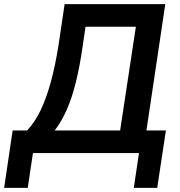

<svg xmlns="http://www.w3.org/2000/svg" viewBox="-63 -739 871 927"><path d="M-43 168 -2 -109H68Q106 -150 133.5 -207.5Q161 -265 182.5 -343.5Q204 -422 220 -524L249 -719H735L644 -109H738L696 168H583L608 0H96L71 168ZM201 -109H517L593 -610H350L336 -515Q322 -417 303 -341Q284 -265 259 -208.5Q234 -152 201 -109Z"/></svg>

Font: Nunitoga
Style: Bold Italic
Weight: 700
Italic angle: -9°
Designer: Vernon Adams
Foundry: Vernon Adams
Version: Version 1.0